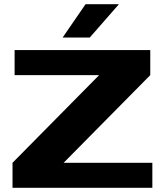

<svg xmlns="http://www.w3.org/2000/svg" viewBox="-20 -900 790 920"><path d="M40 0V-120L455 -540H50V-660H700V-540L285 -120H710V0ZM280 -720 390 -880H550L410 -720Z"/></svg>

Font: Xolonium
Style: Bold
Weight: 700
Designer: Severin Meyer
Version: Version 4.2